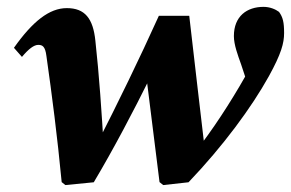

<svg xmlns="http://www.w3.org/2000/svg" viewBox="-20 -522 836 551"><path d="M157 0.6 167.6 9.1 249.1 1.1C306.2 -94.7 363.4 -203.9 410.6 -299L419 -315.6H398.3C411.4 -210.1 424.3 -105.3 437.8 0.6L448.4 9.1L521 1.1C620.5 -103 702.3 -214.3 751.5 -303.1C787.1 -367.6 795.3 -398.2 795.3 -427.1C795.3 -458.1 791.9 -472.6 780.7 -487.9C770.4 -495.6 754.4 -502.3 736.2 -502.3C688.8 -502.3 651.2 -475.6 651.2 -418.4C651.2 -393.7 662.5 -363.6 671.9 -337.3L700.1 -252L718.1 -368.9C712.1 -357.6 707.4 -345.7 701.9 -334.1C655.2 -251.3 612.5 -182 556.8 -107.2L547.5 -94.1L567.8 -92.4C552.8 -216.2 538.5 -346.4 523.1 -476.7H435.9C379.5 -351.9 318.5 -226.9 258 -108.4L250 -93.8L278.1 -92.6C272 -197.5 264.4 -308.8 253.7 -405.2C247.1 -469 223.7 -498.7 171.7 -498.7C121.6 -498.7 73.6 -460.6 20 -384.8L43 -358.7C62.1 -381.7 77.7 -393.2 89.5 -393.2C101.4 -393.2 109.7 -389.6 113.2 -361.4C129.4 -247.5 144.5 -130.4 157 0.6Z"/></svg>

Font: Source Serif 4 Variable
Style: Italic
Weight: 400
Italic angle: -12°
Designer: Frank Grießhammer
Foundry: Adobe Systems Incorporated
Version: Version 4.004;hotconv 1.0.116;makeotfexe 2.5.65601